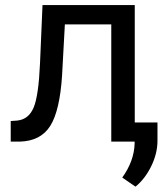

<svg xmlns="http://www.w3.org/2000/svg" viewBox="-20 -548 629 743"><path d="M501.5 -528.3V0H410.6V-453.6H231L220.2 -255.9Q211.4 -119.6 174.6 -61Q137.7 -2.4 57.6 0H21.5V-79.6L47.4 -81.5Q91.3 -86.4 110.4 -132.3Q129.4 -178.2 134.8 -302.2L144.5 -528.3ZM504.4 174.3 453.1 139.2Q499 75.2 501 7.3V-74.2H589.4V-3.4Q589.4 45.9 565.2 95.2Q541 144.5 504.4 174.3Z"/></svg>

Font: RobotoInd
Style: Regular
Weight: 400
Designer: Google
Version: Version 2.001101; 2014